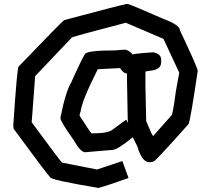

<svg xmlns="http://www.w3.org/2000/svg" viewBox="-20 -849 1072 976"><path d="M625.5 -829.1H627.4Q637.7 -829.1 811 -752.9Q895 -721.7 895 -694.3Q984.9 -503.9 984.9 -489.3V-487.3Q947.3 -231.9 938 -217.8Q779.3 -40 764.2 -30.3Q754.9 -24.4 738.8 -24.4Q701.7 -24.4 678.2 -104.5L654.8 -151.4Q576.7 -86.9 551.3 -86.9L412.6 -75.2Q389.2 -75.2 354 -137.7Q287.6 -231.4 287.6 -247.1V-252.9Q313 -381.3 342.3 -430.7Q396 -550.8 412.6 -575.2Q426.8 -592.8 564.9 -592.8L611.8 -596.7Q634.3 -596.7 654.8 -571.3Q654.8 -576.2 756.3 -583H760.3Q799.3 -574.2 799.3 -545.9V-532.2Q799.3 -494.6 742.7 -489.3L719.2 -485.4V-417L723.1 -233.4Q750.5 -166.5 758.3 -157.2L850.1 -260.7Q857.9 -260.7 873.5 -381.8L891.1 -479.5L811 -651.4L619.6 -733.4Q358.4 -665 346.2 -659.2L158.7 -461.9L141.1 -227.5Q288.1 -27.8 295.4 -22.5L473.1 12.7L602.1 -30.3L633.3 55.7Q536.1 90.8 481 106.4Q234.9 65.4 234.9 51.8Q223.6 42.5 49.3 -194.3L47.4 -210Q67.4 -510.7 74.7 -510.7Q295.9 -741.2 307.1 -747.1Q600.1 -825.2 625.5 -829.1ZM477.1 -497.1Q394.5 -334.5 389.2 -278.3Q385.3 -278.3 385.3 -262.7H383.3Q439.5 -175.3 445.8 -170.9Q534.2 -170.9 555.2 -192.4L619.6 -239.3Q624.5 -239.3 629.4 -225.6H631.3L629.4 -237.3L625.5 -444.3V-475.6Q607.4 -475.6 590.3 -502.9Z"/></svg>

Font: ww_drahtTSB
Style: Regular
Weight: 400
Designer: Dr. Wolfgang Wiebecke
Version: Version 1.06 May 21, 2010, initial release